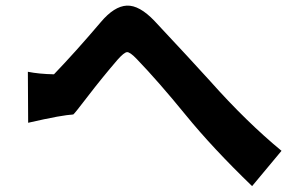

<svg xmlns="http://www.w3.org/2000/svg" viewBox="-20 -670 1040 669"><path d="M168 -411.1Q243.2 -489.3 331.1 -592.8Q377.9 -648.4 421.9 -650.4Q465.8 -652.3 518.6 -596.7Q649.4 -457 712.9 -386.7Q838.9 -245.1 960.9 -144.5L858.4 -21.5Q720.7 -154.3 626.5 -270Q532.2 -385.7 456.1 -464.8Q432.6 -489.3 422.4 -488.3Q412.1 -487.3 389.6 -461.9Q335 -398.4 286.1 -334.5Q237.3 -270.5 234.4 -270.5Q201.2 -270.5 78.1 -242.2L77.1 -419.9Q116.2 -412.1 168 -411.1ZM236.3 -270.5Q231.4 -271.5 227.5 -272.5Q231.4 -270.5 236.3 -270.5Z"/></svg>

Font: Nasu
Style: Bold
Weight: 700
Designer: Ryoko NISHIZUKA (kana &amp; ideographs); Paul D. Hunt (Latin, Greek &amp; Cyrillic); Wenlong ZHANG (bopomofo); Sandoll C
Version: Version 2014.1215